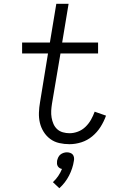

<svg xmlns="http://www.w3.org/2000/svg" viewBox="-20 -755 640 1016"><path d="M348 8Q320 8 293.5 2Q267 -4 246 -19.5Q225 -35 211 -57.5Q197 -80 191 -105.5Q185 -131 186 -159Q187 -187 192 -215L234 -472H97V-530H244L278 -735H343L309 -530H499V-472H300L255 -206Q252 -187 251 -169Q250 -151 253 -133Q256 -115 263 -99Q270 -83 282.5 -71.5Q295 -60 312.5 -55Q330 -50 348 -50Q370 -50 392.5 -58.5Q415 -67 432.5 -84Q450 -101 461.5 -121.5Q473 -142 481 -164L541 -143Q530 -112 512 -83.5Q494 -55 468 -33.5Q442 -12 410.5 -2Q379 8 348 8ZM294 241 260 209Q276 194 288 176.5Q300 159 308 139Q301 138 295 134Q289 130 285.5 124Q282 118 281.5 110.5Q281 103 282 96Q284 87 288 78Q292 69 299.5 63Q307 57 316 54Q325 51 334 51Q343 51 351.5 54Q360 57 365 63Q370 69 371.5 78Q373 87 371 96Q365 136 345.5 174Q326 212 294 241Z"/></svg>

Font: Iosevka Slab Light Extended
Style: Italic
Weight: 300
Width: 7
Italic angle: -9°
Monospace: yes
Designer: Belleve Invis
Foundry: Belleve Invis
Version: Version 11.1.0; ttfautohint (v1.8.3)